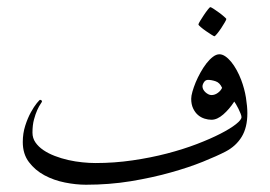

<svg xmlns="http://www.w3.org/2000/svg" viewBox="-20 -508 746 531"><path d="M664.1 -194.8Q664.1 -155.3 648.4 -129.6Q632.8 -104 604 -88.9Q580.6 -76.7 541.3 -60.8Q502 -44.9 451.4 -30.8Q400.9 -16.6 341.6 -6.8Q282.2 2.9 217.8 2.9Q190.4 2.9 159.7 -3.2Q128.9 -9.3 103 -23.2Q77.1 -37.1 60.1 -59.6Q43 -82 43 -115.2Q43 -139.2 49.8 -160.4Q56.6 -181.6 65.4 -197.5Q74.2 -213.4 81.8 -222.7Q89.4 -231.9 90.8 -231.9Q92.3 -231.9 94.2 -230.7Q96.2 -229.5 96.2 -228Q96.2 -226.1 92 -220.2Q87.9 -214.4 83 -203.6Q78.1 -192.9 74 -177.5Q69.8 -162.1 69.8 -141.1Q69.8 -126 78.1 -114Q86.4 -102.1 100.1 -92.8Q113.8 -83.5 131.6 -76.7Q149.4 -69.8 168.9 -65.4Q188.5 -61 207.8 -59.1Q227.1 -57.1 244.1 -57.1Q296.4 -57.1 346.7 -64.5Q397 -71.8 441.9 -83.5Q486.8 -95.2 524.4 -109.6Q562 -124 589.6 -138.2Q617.2 -152.3 632.6 -164.6Q647.9 -176.8 647.9 -184.1Q647.9 -187.5 645.3 -194.1Q642.6 -200.7 639.4 -207.3Q636.2 -213.9 632.8 -219.5Q629.4 -225.1 627.9 -227.1Q614.3 -206.1 597.4 -191.4Q580.6 -176.8 564.9 -176.8Q555.7 -176.8 545.7 -179.9Q535.6 -183.1 527.6 -189.9Q519.5 -196.8 514.2 -208Q508.8 -219.2 508.8 -234.9Q508.8 -242.7 512.2 -254.6Q515.6 -266.6 521.2 -280.3Q526.9 -293.9 534.7 -307.9Q542.5 -321.8 551 -332.8Q559.6 -343.8 568.8 -350.8Q578.1 -357.9 586.9 -357.9Q594.7 -357.9 603 -352.3Q611.3 -346.7 619.4 -336.9Q627.4 -327.1 634.5 -314.2Q641.6 -301.3 647 -287.1Q656.2 -262.7 660.2 -238Q664.1 -213.4 664.1 -194.8ZM594.2 -265.1Q587.9 -279.3 576.4 -283.2Q564.9 -287.1 555.2 -287.1Q548.3 -287.1 544.2 -280.8Q540 -274.4 540 -269Q540 -264.6 542.2 -260.5Q544.4 -256.3 548.1 -252.9Q551.8 -249.5 556.2 -247.3Q560.5 -245.1 564.9 -245.1Q574.2 -245.1 582.5 -251.2Q590.8 -257.3 594.2 -265.1ZM606 -455.6Q606 -453.6 601.6 -446Q597.2 -438.5 591.6 -429.9Q585.9 -421.4 580.3 -414.6Q574.7 -407.7 572.8 -407.7Q571.8 -407.7 564.7 -412.1Q557.6 -416.5 549.6 -422.1Q541.5 -427.7 535.2 -433.1Q528.8 -438.5 528.8 -440.4Q528.8 -442.4 533.4 -450Q538.1 -457.5 543.7 -466.1Q549.3 -474.6 554.7 -481.4Q560.1 -488.3 561.5 -488.3Q563.5 -488.3 570.8 -483.6Q578.1 -479 585.9 -473.1Q593.8 -467.3 599.9 -461.9Q606 -456.5 606 -455.6Z"/></svg>

Font: Scheherazade Rohingya
Style: Regular
Weight: 400
Designer: SIL International
Foundry: SIL International
Version: Version 2.000 (build 440/429)